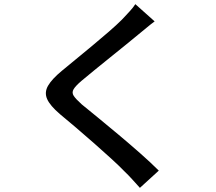

<svg xmlns="http://www.w3.org/2000/svg" viewBox="-20 -833 1040 925"><path d="M725 -730Q706 -716 684.5 -698Q663 -680 648 -668Q623 -647 587 -618Q551 -589 511.5 -557Q472 -525 435.5 -495.5Q399 -466 372 -443Q344 -419 334.5 -403Q325 -387 335 -371.5Q345 -356 374 -330Q406 -304 453 -265.5Q500 -227 552.5 -183Q605 -139 655.5 -94.5Q706 -50 745 -11L654 72Q636 52 617 31Q598 10 578 -9Q553 -35 515 -69.5Q477 -104 433.5 -142.5Q390 -181 347 -217.5Q304 -254 269 -283Q221 -324 207 -356Q193 -388 211.5 -420Q230 -452 277 -491Q306 -515 345 -547Q384 -579 425.5 -613.5Q467 -648 504.5 -680.5Q542 -713 567 -738Q584 -756 603 -776.5Q622 -797 632 -813Z"/></svg>

Font: Source Han Sans SC Medium
Style: Regular
Weight: 500
Designer: Ryoko NISHIZUKA 西塚涼子 (kana, bopomofo & ideographs); Paul D. Hunt (Latin, Greek & Cyrillic); Sandoll Communications 산돌커뮤니
Foundry: Adobe
Version: Version 2.004;hotconv 1.0.118;makeotfexe 2.5.65603